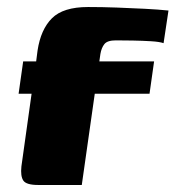

<svg xmlns="http://www.w3.org/2000/svg" viewBox="-20 -527 500 547"><path d="M46 -352H83L87 -383Q96 -443 128 -475Q160 -507 231 -507Q271 -507 312 -505.5Q353 -504 392 -502Q431 -500 460 -497L446 -404Q435 -408 410.5 -409.5Q386 -411 358.5 -411.5Q331 -412 310 -412Q286 -412 277.5 -401.5Q269 -391 266 -373L263 -352H419L406 -260H250L213 0H89Q55 0 46.5 -12.5Q38 -25 41 -53L70 -260H33Z"/></svg>

Font: Genos ExtraBold
Style: Italic
Weight: 800
Italic angle: -8°
Version: Version 1.010